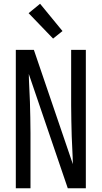

<svg xmlns="http://www.w3.org/2000/svg" viewBox="-20 -1000 540 1020"><path d="M64 0V-735H160Q212 -583 263.5 -431.5Q315 -280 367 -128Q367 -138 366.5 -147Q366 -156 366 -165L361 -276Q360 -317 359 -358.5Q358 -400 358 -441V-735H436V0H340L133 -607Q133 -597 133.5 -588Q134 -579 134 -570L139 -459Q140 -418 141 -376.5Q142 -335 142 -294V0ZM262 -795 132 -930 193 -980 312 -835Z"/></svg>

Font: Iosevka Algr
Style: Regular
Weight: 400
Monospace: yes
Designer: Belleve Invis
Foundry: Belleve Invis
Version: Version 26.0.2; ttfautohint (v1.8.3)